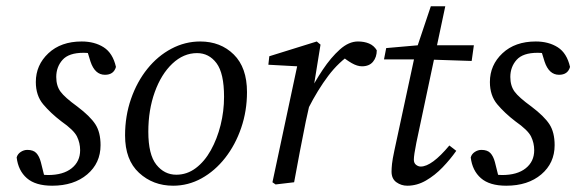

<svg xmlns="http://www.w3.org/2000/svg" viewBox="-20 -580 1834 611"><path d="M126 0 91 -32Q105 -27 113 -25Q121 -23 133 -23Q181 -23 208 -44.5Q235 -66 235 -102Q235 -125 225 -145.5Q215 -166 175 -194Q141 -220 117.5 -248Q94 -276 94 -319Q94 -373 134 -410.5Q174 -448 240 -448Q281 -448 310 -429.5Q339 -411 349 -367Q342 -342 314 -342Q282 -342 268 -384L252 -436L279 -407Q272 -409 264.5 -410.5Q257 -412 246 -412Q199 -412 179 -389.5Q159 -367 159 -335Q159 -307 172.5 -288.5Q186 -270 226 -241Q267 -210 283.5 -184.5Q300 -159 300 -118Q300 -61 257.5 -25Q215 11 146 11Q93 11 65.5 -13Q38 -37 33 -79Q36 -90 46 -96.5Q56 -103 67 -103Q86 -103 95.5 -93Q105 -83 110 -64Z M531 11Q467 11 422.5 -30Q378 -71 378 -149Q378 -211 397 -265.5Q416 -320 449 -361Q482 -402 525.5 -425Q569 -448 617 -448Q682 -448 724 -406.5Q766 -365 766 -287Q766 -227 747.5 -173Q729 -119 696.5 -77.5Q664 -36 621.5 -12.5Q579 11 531 11ZM541 -24Q575 -24 603 -45Q631 -66 651 -102Q671 -138 682 -182Q693 -226 693 -272Q693 -347 669 -379Q645 -411 607 -411Q564 -411 528.5 -377.5Q493 -344 472.5 -287Q452 -230 452 -161Q452 -88 477.5 -56Q503 -24 541 -24Z M961 -235V-279Q981 -319 1007 -358Q1033 -397 1061.5 -422.5Q1090 -448 1119 -448Q1139 -448 1154.5 -441.5Q1170 -435 1179 -420Q1179 -398 1167 -383.5Q1155 -369 1132 -369Q1117 -369 1099.5 -379Q1082 -389 1066 -403L1055 -414L1101 -411Q1058 -383 1024.5 -338.5Q991 -294 961 -235ZM847 0 928 -380 944 -368 834 -374 837 -401 988 -448 1000 -438 978 -302 973 -283 953 -193Q943 -144 934 -96.5Q925 -49 916 0L857 7Z M1202 -391 1209 -427 1334 -438V-436H1488L1481 -386L1330 -391ZM1235 -101 1303 -417 1351 -560H1397L1305 -126Q1297 -86 1297 -72Q1297 -61 1304 -55.5Q1311 -50 1319 -50Q1354 -50 1410 -117L1432 -100Q1413 -73 1388.5 -47.5Q1364 -22 1335.5 -5.5Q1307 11 1276 11Q1257 11 1241.5 0Q1226 -11 1226 -34Q1226 -44 1227.5 -58.5Q1229 -73 1235 -101Z M1571 0 1536 -32Q1550 -27 1558 -25Q1566 -23 1578 -23Q1626 -23 1653 -44.5Q1680 -66 1680 -102Q1680 -125 1670 -145.5Q1660 -166 1620 -194Q1586 -220 1562.5 -248Q1539 -276 1539 -319Q1539 -373 1579 -410.5Q1619 -448 1685 -448Q1726 -448 1755 -429.5Q1784 -411 1794 -367Q1787 -342 1759 -342Q1727 -342 1713 -384L1697 -436L1724 -407Q1717 -409 1709.5 -410.5Q1702 -412 1691 -412Q1644 -412 1624 -389.5Q1604 -367 1604 -335Q1604 -307 1617.5 -288.5Q1631 -270 1671 -241Q1712 -210 1728.5 -184.5Q1745 -159 1745 -118Q1745 -61 1702.5 -25Q1660 11 1591 11Q1538 11 1510.5 -13Q1483 -37 1478 -79Q1481 -90 1491 -96.5Q1501 -103 1512 -103Q1531 -103 1540.5 -93Q1550 -83 1555 -64Z"/></svg>

Font: Lisu Bosa ExtraLight
Style: Italic
Weight: 200
Italic angle: -19°
Designer: David Morse, Annie Olsen, Victor Gaultney, Frank Grießhammer (Latin)
Foundry: SIL International
Version: Version 2.000